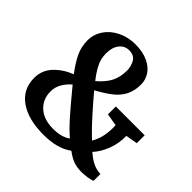

<svg xmlns="http://www.w3.org/2000/svg" viewBox="-186 -939 1135 1135"><g transform="rotate(45 381.0 -371.5)"><path d="M749 -345 675 -332Q676 -269 655 -214.5Q634 -160 600 -123Q631 -95 660.5 -80.5Q690 -66 726 -64V-8Q716 -1 686.5 3Q657 7 639 7Q600 7 571 -3.5Q542 -14 507 -40Q440 10 324 10Q195 10 121 -42.5Q47 -95 47 -189Q47 -253 90 -299Q133 -345 198 -370Q158 -422 135.5 -468.5Q113 -515 113 -569Q113 -619 141.5 -661.5Q170 -704 220 -728.5Q270 -753 330 -753Q393 -753 436.5 -732.5Q480 -712 501 -679Q522 -646 522 -610Q522 -556 502.5 -517.5Q483 -479 446.5 -450Q410 -421 350 -388Q390 -340 443.5 -280Q497 -220 531 -188L551 -169Q586 -226 586 -310L585 -332L508 -345V-411H749ZM316 -431Q365 -473 385 -514Q405 -555 405 -608Q405 -643 388 -672.5Q371 -702 329 -702Q292 -702 268.5 -672.5Q245 -643 245 -592Q245 -546 265.5 -507Q286 -468 316 -431ZM450 -85Q410 -119 365 -169.5Q320 -220 260 -293Q249 -305 236 -322Q208 -299 190 -268Q172 -237 172 -201Q172 -136 216.5 -95.5Q261 -55 340 -55Q409 -55 450 -85Z"/></g></svg>

Font: Koeln Type Serif
Style: Bold
Weight: 700
Designer: Eben Sorkin
Foundry: Eben Sorkin
Version: Version 2.002